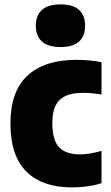

<svg xmlns="http://www.w3.org/2000/svg" viewBox="-20 -824 494 855"><path d="M26.5 -273.5Q26.5 -418 102.8 -487.8Q179 -557.5 319.5 -557.5Q380.5 -557.5 432 -547V-403Q391 -410.5 350 -410.5Q278 -410.5 245.5 -379Q213 -347.5 213 -275.5Q213 -200 243.2 -168.2Q273.5 -136.5 337.5 -136.5Q377.5 -136.5 432 -152V-8.5Q403.5 1 370 5.8Q336.5 10.5 302.5 10.5Q168 10.5 97.2 -60.2Q26.5 -131 26.5 -273.5ZM139.5 -709.5Q139.5 -755 166.8 -779.8Q194 -804.5 249.5 -804.5Q305 -804.5 332 -780Q359 -755.5 359 -709.5Q359 -663.5 332 -639Q305 -614.5 249.5 -614.5Q194 -614.5 166.8 -639Q139.5 -663.5 139.5 -709.5Z"/></svg>

Font: Encode Sans Semi Condensed ExBd
Style: Regular
Weight: 800
Width: 4
Designer: Multiple Designers
Foundry: Impallari Type
Version: Version 2.000